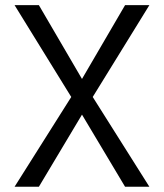

<svg xmlns="http://www.w3.org/2000/svg" viewBox="-20 -713 626 733"><path d="M457.5 0 293 -275.4 128.4 0H35.6L252 -342.8L35.6 -693.4H128.4L293 -411.6L457.5 -693.4H550.3L334 -342.8L550.3 0Z"/></svg>

Font: CaskaydiaMono NF SemiLight
Style: Regular
Weight: 350
Designer: Aaron Bell
Foundry: Saja Typeworks
Version: Version 2111.001; ttfautohint (v1.8.4);Nerd Fonts 3.1.1